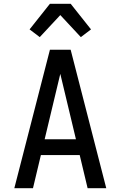

<svg xmlns="http://www.w3.org/2000/svg" viewBox="-20 -999 640 1019"><path d="M56 0 245 -735H355L544 0H445L403 -176H197L155 0ZM217 -260H383L328 -490Q321 -519 314 -548.5Q307 -578 300 -607Q293 -578 286 -548.5Q279 -519 272 -490ZM191 -802 137 -843 245 -979H355L463 -843L409 -802L300 -919Z"/></svg>

Font: Iosevka Medium Extended
Style: Regular
Weight: 500
Width: 7
Monospace: yes
Designer: Belleve Invis
Foundry: Belleve Invis
Version: Version 32.5.0; ttfautohint (v1.8.4)